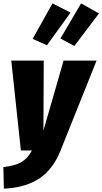

<svg xmlns="http://www.w3.org/2000/svg" viewBox="-44 -894 608 1141"><path d="M316 0Q271 114 187.5 168Q104 222 -21 227L-24 99Q46 91 83 69.5Q120 48 146 0H80L23 -534H216L214 -118L334 -534H530ZM268 -874 375 -819 235 -625 150 -663ZM438 -874 544 -814 398 -621 315 -665Z"/></svg>

Font: Fira Sans Condensed Black
Style: Italic
Weight: 900
Width: 3
Italic angle: -8°
Designer: Carrois Corporate & Edenspiekermann AG
Foundry: Carrois Corporate GbR & Edenspiekermann AG
Version: Version 4.203